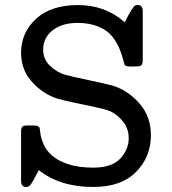

<svg xmlns="http://www.w3.org/2000/svg" viewBox="-20 -725 679 756"><path d="M63 -13.2V-210Q64 -224.1 69.6 -227.5Q75.2 -231 86.9 -231H107.9Q129.9 -231 134.8 -224.1Q136.7 -221.2 138.4 -204.1Q140.1 -187 148.7 -164.1Q157.2 -141.1 174.8 -122.1Q231 -64.9 347.2 -64.9Q420.4 -64.9 453.6 -100.6Q486.8 -136.2 486.8 -181.2Q486.8 -217.3 465.8 -244.6Q444.8 -272 416 -286.1Q395 -295.9 307.1 -313.5Q219.2 -331.1 193.8 -340.8Q140.6 -361.8 101.8 -407.5Q63 -453.1 63 -517.1Q63 -597.2 122.1 -651.1Q181.2 -705.1 287.1 -705.1Q395 -705.1 471.2 -637.2Q488.3 -671.4 498 -686.3Q507.8 -701.2 511.5 -703.1Q515.1 -705.1 522.9 -705.1Q542 -705.1 542 -681.2V-484.9Q541 -469.7 534.4 -466.3Q527.8 -462.9 500 -462.9H493.2Q476.1 -462.9 470.2 -470.2Q469.2 -472.2 464.6 -491Q460 -509.8 450.4 -533Q440.9 -556.2 422.9 -580.1Q404.8 -604 369.4 -619.4Q334 -634.8 286.1 -634.8Q224.1 -634.8 187 -605.5Q149.9 -576.2 149.9 -529.8Q149.9 -491.7 177 -465.8Q204.1 -439.9 237.8 -430.2Q254.9 -425.3 330.3 -409.2Q405.8 -393.1 425.8 -387.2Q484.9 -368.2 529.5 -317.1Q574.2 -266.1 574.2 -192.9Q574.2 -106.9 515.6 -47.9Q457 11.2 347.2 11.2Q216.3 11.2 132.8 -55.2Q108.9 -9.3 101.6 1Q94.2 11.2 82 11.2Q63 10.7 63 -13.2Z"/></svg>

Font: CMU Concrete
Style: Bold
Weight: 700
Version: Version 0.7.0